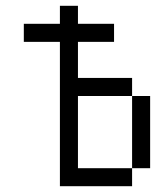

<svg xmlns="http://www.w3.org/2000/svg" viewBox="-20 -645 540 665"><path d="M375 -500V-562.5H250V-625H187.5V-562.5H62.5V-500H187.5Q187.5 -500 187.5 0H437.5V-62.5H250Q250 -62.5 250 -312.5H437.5Q437.5 -312.5 437.5 -62.5H500Q500 -62.5 500 -312.5H437.5V-375H250Q250 -375 250 -500Z"/></svg>

Font: UnifontExMono
Style: Regular
Weight: 500
Version: Version 15.0.06